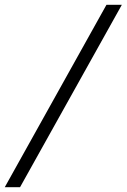

<svg xmlns="http://www.w3.org/2000/svg" viewBox="-20 -691 530 804"><path d="M64 92.8H0L425.8 -670.9H490.2Z"/></svg>

Font: BabelStone Ogham Pictish
Style: Italic
Weight: 400
Italic angle: -30°
Designer: Andrew West
Foundry: BabelStone
Version: Version 1.02 March 14, 2022